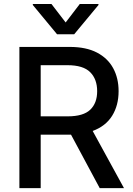

<svg xmlns="http://www.w3.org/2000/svg" viewBox="-20 -969 685 989"><path d="M618.6 0H493.6L345.9 -275.2H189.6V0H79.9V-727.3H339.1Q423.7 -727.3 479.4 -698.2Q535.2 -669 563 -617.7Q590.9 -566.4 590.9 -499.3Q590.9 -426.1 557.7 -372.7Q524.5 -319.2 457.4 -294.4ZM328.8 -369.7Q409.1 -369.7 444.8 -403.8Q480.5 -437.9 480.5 -499.3Q480.5 -561.1 444.6 -597.1Q408.7 -633.2 327.4 -633.2H189.6V-369.7ZM362.2 -792.6H273.8L149.1 -943.2V-948.5H245L318.2 -853.3L391 -948.5H487.2V-943.2Z"/></svg>

Font: Linik Sans Medium
Style: Regular
Weight: 500
Designer: Rasmus Andersson (font), Cristiano Sobral (main changes)
Foundry: rsms
Version: Version 3.018;June 1, 2022;FontCreator 14.0.0.2814 64-bit; t